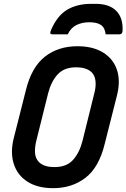

<svg xmlns="http://www.w3.org/2000/svg" viewBox="-20 -961 659 1001"><path d="M333 -782H254Q244 -782 242.5 -786.5Q241 -791 245 -802Q277 -878 329 -909.5Q381 -941 456 -941H478Q550 -941 586 -904.5Q622 -868 619 -802Q619 -782 602 -782H531Q527 -817 506 -831Q485 -845 446 -845Q409 -845 379.5 -831Q350 -817 333 -782ZM384 -720Q464 -720 517 -687.5Q570 -655 589.5 -597.5Q609 -540 590 -464L526 -211Q496 -88 425.5 -34Q355 20 257 20Q177 20 124.5 -13Q72 -46 52.5 -104.5Q33 -163 51 -238L115 -491Q144 -610 213.5 -665Q283 -720 384 -720ZM170 -230Q161 -195 162.5 -165.5Q164 -136 183 -116Q195 -104 214.5 -97Q234 -90 265 -90Q327 -90 360.5 -127Q394 -164 410 -226L471 -472Q481 -508 478 -537.5Q475 -567 458 -584Q446 -596 426 -603Q406 -610 376 -610Q315 -610 281 -573.5Q247 -537 231 -475Z"/></svg>

Font: Recursive Mn Lnr St SmB
Style: Italic
Weight: 600
Italic angle: -15°
Monospace: yes
Version: Version 1.079;hotconv 1.0.112;makeotfexe 2.5.65598; ttfautoh